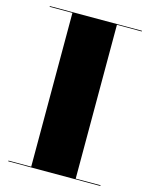

<svg xmlns="http://www.w3.org/2000/svg" viewBox="-113 -823 701 896"><g transform="rotate(15 237.0 -375.0)"><path d="M15 -3.5V0H460V-3.5H340V-746.5H460V-750H15V-746.5H125V-3.5Z"/></g></svg>

Font: Bodoni* 48pt Fatface
Style: Regular
Weight: 900
Version: Version 2.3